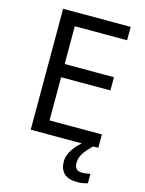

<svg xmlns="http://www.w3.org/2000/svg" viewBox="-136 -795 828 1095"><g transform="rotate(15 278.0 -247.0)"><path d="M496 0H97V-714H496V-635H187V-412H478V-334H187V-79H496ZM398 116Q398 161 443 161Q460 161 471.5 158.5Q483 156 491 155V211Q477 215 463 217.5Q449 220 429 220Q376 220 351 195Q326 170 326 126Q326 97 340.5 70Q355 43 376.5 21Q398 -1 418 -15L466 0Q432 32 415 58.5Q398 85 398 116Z"/></g></svg>

Font: Noto Sans Rejang
Style: Regular
Weight: 400
Designer: Monotype Design Team
Foundry: Monotype Imaging Inc.
Version: Version 2.001; ttfautohint (v1.8.4.7-5d5b)